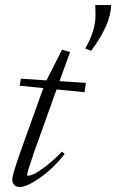

<svg xmlns="http://www.w3.org/2000/svg" viewBox="-20 -733 462 764"><path d="M342.8 -530.8 319.3 -540Q359.9 -611.3 359.9 -669.9Q359.9 -699.2 358.9 -712.9H421.9Q421.9 -637.7 342.8 -530.8ZM57.6 11.2Q44.9 11.2 36.9 3.2Q28.8 -4.9 28.8 -18.6Q28.8 -36.6 61.5 -129.4L152.3 -382.3L58.6 -392.1L63 -419.9L165 -413.1L227.1 -535.6L258.8 -525.9L216.8 -410.2L321.8 -403.3L316.4 -366.2L205.1 -377L115.2 -126Q87.9 -47.9 87.9 -37.1Q87.9 -33.7 91.8 -33.7Q99.1 -33.7 113.5 -39.8Q127.9 -45.9 159.4 -69.3Q190.9 -92.8 226.6 -129.9L237.3 -120.1Q193.8 -64.5 140.6 -26.6Q87.4 11.2 57.6 11.2Z"/></svg>

Font: Elstob Light
Style: Italic
Weight: 300
Italic angle: -20°
Designer: Peter S. Baker
Version: Version 1.015